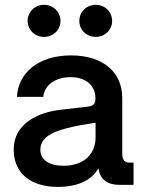

<svg xmlns="http://www.w3.org/2000/svg" viewBox="-20 -751 584 780"><path d="M214.4 8.3C306.6 8.3 356 -25.9 378.4 -65.4H380.4C386.7 -22 416.5 0 465.3 0H522.5V-90.3H507.3C484.9 -90.3 476.6 -101.6 476.6 -129.9V-353C476.6 -458.5 397.9 -525.9 268.6 -525.9C137.7 -525.9 54.2 -457 48.8 -357.4H155.8C159.7 -403.8 203.1 -437.5 266.6 -437.5C330.1 -437.5 367.7 -402.8 367.7 -351.6C367.7 -329.6 360.4 -320.8 337.4 -317.9C308.1 -314.9 270 -310.5 223.1 -304.7C140.1 -294.9 35.6 -252 35.6 -143.6C35.6 -42 111.3 8.3 214.4 8.3ZM238.3 -77.6C180.2 -77.6 144 -101.1 144 -142.6C144 -188.5 184.6 -212.9 251 -230C293.5 -241.2 330.6 -246.6 368.2 -252.4V-192.4C368.2 -129.9 325.7 -77.6 238.3 -77.6ZM369.1 -601.1C406.2 -601.1 435.5 -629.4 435.5 -666C435.5 -703.1 406.2 -731.4 369.1 -731.4C331.5 -731.4 302.2 -703.1 302.2 -666C302.2 -629.4 331.5 -601.1 369.1 -601.1ZM158.7 -601.1C196.3 -601.1 225.6 -629.4 225.6 -666C225.6 -703.1 196.3 -731.4 158.7 -731.4C121.6 -731.4 92.3 -703.1 92.3 -666C92.3 -629.4 121.6 -601.1 158.7 -601.1Z"/></svg>

Font: Raveo Display Display Medium
Style: Regular
Weight: 500
Designer: Jakub Foglar, Rasmus Andersson (Inter)
Foundry: Jakubfoglar.com
Version: Version 1.100;Glyphs 3.2.3 (3260)